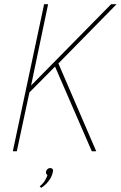

<svg xmlns="http://www.w3.org/2000/svg" viewBox="-20 -720 575 914"><path d="M169 167 176 174Q176 174 183 169.5Q190 165 199.5 155.5Q209 146 218.5 131.5Q228 117 232 97Q234 89 230 84.5Q226 80 218 80Q211 80 206 85Q201 90 199 97Q198 103 200 107Q202 111 206 113Q203 124 194.5 138.5Q186 153 169 167ZM128 -313 209 -700H190L41 0H60L120 -280L242 -403L417 0H438L258 -418L535 -700H509Z"/></svg>

Font: Advent Pro Thin
Style: Italic
Weight: 250
Italic angle: -12°
Version: Version 3.000